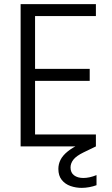

<svg xmlns="http://www.w3.org/2000/svg" viewBox="-20 -710 543 931"><path d="M445 -632H150V-376H415V-318H150V-58H445V0H80V-690H445ZM426 -38 445 0 385 29Q350 46 336 64Q322 82 322 102Q322 127 339 140Q356 153 384 153Q414 153 448 139V188Q432 194 413 197.5Q394 201 376 201Q348 201 322 192Q296 183 279.5 162.5Q263 142 263 109Q263 86 273.5 65Q284 44 308 24.5Q332 5 371 -13Z"/></svg>

Font: Parkinsans Light
Style: Regular
Weight: 300
Designer: Red Stone, Indian Type Foundry
Foundry: Indian Type Foundry
Version: Version 1.000